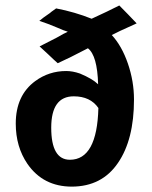

<svg xmlns="http://www.w3.org/2000/svg" viewBox="-20 -676 562 708"><path d="M230 -559.1Q215.8 -563 190.9 -574.2Q154.8 -589.4 125 -599.1Q138.2 -610.4 164.1 -627.9L169.9 -632.8Q181.2 -640.6 187 -645Q255.9 -631.8 317.9 -606.9Q378.9 -634.8 419.9 -655.8Q431.2 -644.5 451.2 -624Q473.1 -601.1 483.9 -589.8Q462.9 -580.1 422.9 -562Q401.9 -552.2 392.1 -546.9Q429.2 -506.8 451.7 -441.4Q474.1 -376 474.1 -309.1Q474.1 -161.1 415 -75.2Q356 11.7 245.1 12.2Q139.2 12.2 81.1 -71.8Q38.1 -134.8 38.1 -220.2Q38.1 -324.2 109.9 -377Q160.6 -414.1 224.1 -414.1Q248 -414.1 274.9 -404.8Q320.8 -385.7 341.8 -365.2Q338.9 -471.2 304.2 -498Q283.2 -486.8 241.2 -465.8Q209 -450.7 192.9 -442.9Q181.6 -452.6 157.2 -476.1Q137.2 -495.1 126 -504.9Q148.9 -516.1 189 -537.1Q216.8 -553.2 230 -559.1ZM342.8 -277.8Q313 -320.8 252 -320.8Q168.9 -320.8 168.9 -205.1Q168.9 -86.9 237.8 -86.9Q337.9 -86.9 342.8 -277.8Z"/></svg>

Font: Tajawal
Style: Bold
Weight: 700
Designer: Boutros Fonts
Foundry: Created by Boutros International 2017
Version: Version 1.700